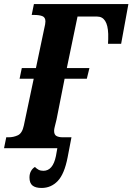

<svg xmlns="http://www.w3.org/2000/svg" viewBox="-40 -734 656 951"><path d="M166 197Q136 197 121 185Q106 173 106 145Q106 127 113.5 113.5Q121 100 133 93Q142 102 151.5 107Q161 112 175 112Q222 112 237 39L244 0H-20L-9 -54H3Q27 -54 48.5 -64Q70 -74 78 -112L127 -344H57L68 -397H138L179 -592Q182 -604 183.5 -613Q185 -622 185 -628Q185 -648 170 -654Q155 -660 128 -660H117L128 -714H596L560 -517H495Q496 -529 496 -540Q496 -551 496 -566Q493 -652 441 -652H344L291 -397H403L390 -344H280L240 -142Q234 -117 231 -105.5Q228 -94 228 -86Q228 -67 239.5 -60.5Q251 -54 271 -54H314L295 45Q279 128 246 162.5Q213 197 166 197Z"/></svg>

Font: Noto Serif ExtraCondensed ExtraBold
Style: Italic
Weight: 800
Width: 2
Italic angle: -12°
Designer: Monotype Design Team
Foundry: Monotype Imaging Inc.
Version: Version 2.013